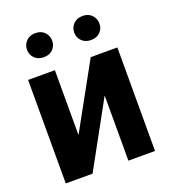

<svg xmlns="http://www.w3.org/2000/svg" viewBox="-134 -824 810 921"><g transform="rotate(-20 271.0 -364.0)"><path d="M180 -197.1 362.9 -528.4H498.9V0H362.9V-332.7L180 0H43.3V-528.4H180ZM87.7 -665.5Q87.7 -691.4 105.3 -709.5Q122.9 -727.6 152.3 -727.6Q181.8 -727.6 199 -709.5Q216.3 -691.4 216.3 -665.5Q216.3 -640.3 199 -622.5Q181.8 -604.8 152.3 -604.8Q122.9 -604.8 105.3 -622.5Q87.7 -640.3 87.7 -665.5ZM328.8 -665.5Q328.8 -691.4 346.4 -709.5Q364 -727.6 393.5 -727.6Q422.6 -727.6 440 -709.5Q457.4 -691.4 457.4 -665.5Q457.4 -640.3 440 -622.5Q422.6 -604.8 393.5 -604.8Q364 -604.8 346.4 -622.5Q328.8 -640.3 328.8 -665.5Z"/></g></svg>

Font: Interface
Style: Bold
Weight: 700
Designer: Rasmus Andersson
Foundry: rsms
Version: Version 1.8